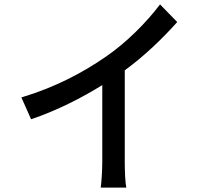

<svg xmlns="http://www.w3.org/2000/svg" viewBox="-20 -815 940 871"><path d="M546 -81V-496C635 -561 715 -638 784 -715L706 -795C645 -714 553 -621 459 -557C359 -488 234 -420 77 -373L121 -274C240 -314 352 -372 444 -429V-81C444 -40 440 14 437 36H553C548 14 546 -40 546 -81Z"/></svg>

Font: Glow Sans SC Condensed Medium
Style: Regular
Weight: 600
Width: 3
Designer: Ryoko NISHIZUKA (kana, bopomofo & ideographs); Paul D. Hunt (Latin, Greek & Cyrillic); Sandoll Communications, Soo-young
Version: Version 0.93